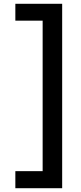

<svg xmlns="http://www.w3.org/2000/svg" viewBox="-20 -831 425 1013"><path d="M61 162V72H205V-722H61V-811H308V162Z"/></svg>

Font: Host Grotesk Light Medium
Style: Regular
Weight: 500
Version: Version 1.003